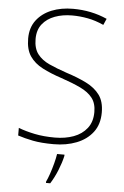

<svg xmlns="http://www.w3.org/2000/svg" viewBox="-62 -768 668 1032"><g transform="rotate(5 272.0 -251.5)"><path d="M492 -182Q492 -118 459.5 -75.5Q427 -33 372 -11.5Q317 10 249 10Q182 10 136.5 1Q91 -8 55 -20V-61Q94 -46 143 -36Q192 -26 252 -26Q308 -26 353 -42.5Q398 -59 425 -93.5Q452 -128 452 -181Q452 -228 429.5 -257Q407 -286 364 -306.5Q321 -327 259 -348Q201 -367 156.5 -390Q112 -413 87.5 -449Q63 -485 63 -544Q63 -603 93.5 -643Q124 -683 175 -703.5Q226 -724 290 -724Q389 -724 474 -686L459 -652Q415 -672 372.5 -680Q330 -688 288 -688Q237 -688 195 -672.5Q153 -657 128 -625.5Q103 -594 103 -545Q103 -494 126 -464Q149 -434 189.5 -415.5Q230 -397 283 -379Q346 -359 393 -335.5Q440 -312 466 -276.5Q492 -241 492 -182ZM312 68Q304 104 287.5 145Q271 186 249 221H226V214Q234 198 243.5 170.5Q253 143 261 112.5Q269 82 272 61H312Z"/></g></svg>

Font: Noto Sans Bengali UI ExtraLight
Style: Regular
Weight: 200
Designer: Jelle Bosma - Monotype Design Team
Foundry: Monotype Imaging Inc.
Version: Version 2.003; ttfautohint (v1.8.4.7-5d5b)